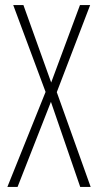

<svg xmlns="http://www.w3.org/2000/svg" viewBox="-20 -734 385 754"><path d="M336 0 203 -372 334 -714H294L181 -410L72 -714H32L159 -373L9 0H49L180 -334L295 0Z"/></svg>

Font: Noto Sans Kannada ExtraCondensed ExtraLight
Style: Regular
Weight: 200
Width: 2
Designer: Jelle Bosma - Monotype Design Team
Foundry: Monotype Imaging Inc.
Version: Version 2.005